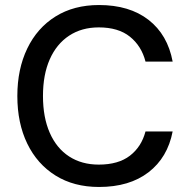

<svg xmlns="http://www.w3.org/2000/svg" viewBox="-20 -732 756 764"><path d="M374 12Q274 12 201 -33.5Q128 -79 88.5 -160.5Q49 -242 49 -350Q49 -457 88.5 -539Q128 -621 201 -666.5Q274 -712 374 -712Q495 -712 571 -653Q647 -594 667 -487H559Q543 -549 497 -586Q451 -623 373 -623Q305 -623 255 -590Q205 -557 178 -496Q151 -435 151 -350Q151 -265 178 -203.5Q205 -142 255 -109.5Q305 -77 373 -77Q451 -77 497 -112.5Q543 -148 559 -209H667Q647 -105 571 -46.5Q495 12 374 12Z"/></svg>

Font: DM Sans 9pt Medium
Style: Regular
Weight: 500
Version: Version 4.004;gftools[0.9.30]